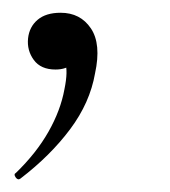

<svg xmlns="http://www.w3.org/2000/svg" viewBox="-20 -101 267 301"><path d="M12 179Q8 182 4.5 177Q1 172 5 170Q37 139 56 105.5Q75 72 81 39Q87 10 82 -3Q77 -16 73 -19L102 -31Q103 -12 94 -2Q85 8 67 8Q44 8 33 -7Q22 -22 24 -41Q26 -59 39 -70Q52 -81 75 -81Q106 -81 122.5 -56.5Q139 -32 129 14Q121 60 90 101.5Q59 143 12 179Z"/></svg>

Font: Cormorant Light Medium
Style: Italic
Weight: 500
Italic angle: -10°
Version: Version 4.000